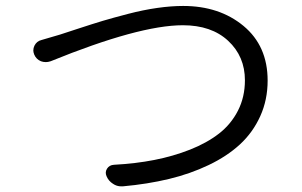

<svg xmlns="http://www.w3.org/2000/svg" viewBox="-20 -665 1040 661"><path d="M154.3 -454.1Q145.5 -451.2 137.7 -451.2Q128.9 -451.2 121.1 -454.1Q104.5 -460.9 97.7 -477.5Q94.7 -485.4 94.7 -491.2Q94.7 -500 98.6 -507.8Q106.4 -523.4 123 -527.3Q130.9 -529.3 186.5 -545.9Q195.3 -548.8 247.6 -565.9Q299.8 -583 334 -593.3Q368.2 -603.5 420.9 -617.2Q473.6 -630.9 521.5 -637.7Q569.3 -644.5 610.4 -644.5Q735.4 -644.5 818.4 -575.7Q901.4 -506.8 901.4 -387.7Q901.4 -321.3 876 -265.1Q850.6 -209 806.2 -168Q761.7 -127 698.2 -96.7Q634.8 -66.4 561.5 -48.8Q488.3 -31.2 402.3 -23.4Q400.4 -23.4 397.5 -23.4Q381.8 -23.4 369.1 -32.2Q353.5 -42 346.7 -58.6Q340.8 -72.3 348.6 -84.5Q356.4 -96.7 372.1 -97.7Q446.3 -101.6 511.2 -114.3Q576.2 -127 634.3 -149.9Q692.4 -172.9 733.9 -205.1Q775.4 -237.3 799.3 -284.2Q823.2 -331.1 823.2 -388.7Q823.2 -470.7 765.6 -524.4Q708 -578.1 609.4 -578.1Q459 -578.1 154.3 -454.1Z"/></svg>

Font: Gen Jyuu Gothic Normal
Style: Regular
Weight: 300
Designer: [Source Han Sans]
Ryoko NISHIZUKA  (kana & ideographs); Paul D. Hunt (Latin, Greek & Cyrillic); Wenlong ZHANG  (bopomofo
Version: Version 1.002.20150607